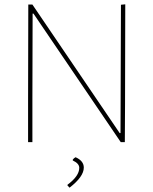

<svg xmlns="http://www.w3.org/2000/svg" viewBox="-20 -658 710 889"><path d="M560 -638 559 -176 558 0H539L135 -595H131L130 -199V0H110V-190L111 -637H130L534 -42H538L540 -636ZM330 70Q368 87 368 118Q368 160 302 211L292 200L293 197Q347 157 347 119Q347 99 317 85V81Q322 74 330 70Z"/></svg>

Font: Alegreya Sans SC Thin
Style: Regular
Weight: 100
Designer: Juan Pablo del Peral
Foundry: Huerta Tipografica
Version: Version 2.007